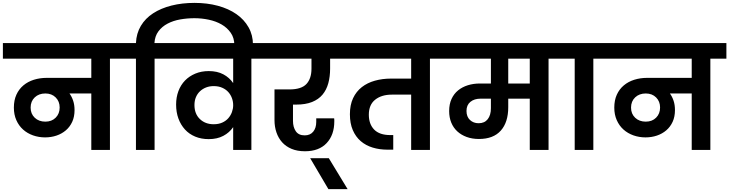

<svg xmlns="http://www.w3.org/2000/svg" viewBox="-41 -1038 5048 1329"><path d="M273 -196Q317 -196 344.5 -223.5Q372 -251 372 -294Q372 -336 344.5 -363.5Q317 -391 273 -391Q228 -391 199.5 -364Q171 -337 171 -293Q171 -250 199.5 -223Q228 -196 273 -196ZM-21 -740H831V-632H720V0H591V-391H440Q456 -369 465.5 -340.5Q475 -312 475 -276Q475 -230 459 -195Q443 -160 415 -136Q387 -112 350 -99.5Q313 -87 271 -87Q227 -87 187.5 -101Q148 -115 118.5 -141.5Q89 -168 72 -206.5Q55 -245 55 -293Q55 -344 72.5 -382.5Q90 -421 121 -447Q152 -473 193.5 -486Q235 -499 282 -499H591V-632H-21Z M1029 0H900V-632H789V-740H900Q903 -807 934 -859Q965 -911 1019 -946Q1073 -981 1146 -999.5Q1219 -1018 1305 -1018Q1393 -1018 1467 -998Q1541 -978 1595 -940.5Q1649 -903 1679.5 -849Q1710 -795 1710 -728V-711H1581V-726Q1581 -775 1556.5 -810.5Q1532 -846 1493 -868.5Q1454 -891 1404.5 -901.5Q1355 -912 1305 -912Q1255 -912 1206.5 -903.5Q1158 -895 1119 -874.5Q1080 -854 1055.5 -821Q1031 -788 1028 -740H1140V-632H1029Z M1438 -178Q1472 -178 1497.5 -189.5Q1523 -201 1539.5 -220Q1556 -239 1564.5 -262.5Q1573 -286 1573 -309V-310Q1573 -335 1564.5 -358.5Q1556 -382 1539.5 -400.5Q1523 -419 1497.5 -430.5Q1472 -442 1438 -442Q1409 -442 1385 -432.5Q1361 -423 1343 -406Q1325 -389 1315 -365Q1305 -341 1305 -311Q1305 -250 1342.5 -214Q1380 -178 1438 -178ZM1699 -632V0H1573V-158Q1547 -120 1504.5 -97.5Q1462 -75 1404 -75Q1352 -75 1310 -92.5Q1268 -110 1239 -142Q1210 -174 1194 -217.5Q1178 -261 1178 -314Q1178 -365 1194 -407.5Q1210 -450 1239.5 -480.5Q1269 -511 1311 -528.5Q1353 -546 1404 -546Q1463 -546 1505 -523.5Q1547 -501 1573 -463V-632H1098V-740H1809V-632Z M1768 -740H2342V-632H2244V-563Q2244 -508 2231.5 -462Q2219 -416 2191.5 -383Q2164 -350 2119 -332Q2074 -314 2009 -314H1987V-201Q1987 -158 2006.5 -129.5Q2026 -101 2068 -101Q2106 -101 2127 -126.5Q2148 -152 2148 -194V-219H2272Q2273 -212 2273 -207Q2273 -202 2273 -198Q2273 -104 2220 -47.5Q2167 9 2070 9Q2017 9 1977.5 -7.5Q1938 -24 1912 -53Q1886 -82 1872.5 -121.5Q1859 -161 1859 -207V-419H1962Q2045 -419 2080 -456.5Q2115 -494 2115 -563V-632H1768Z M2106 57H2235L2365 271H2232Z M2301 -740H3045V-632H2935V0H2805V-383H2672Q2600 -383 2556 -348Q2512 -313 2512 -244Q2512 -179 2549 -141Q2586 -103 2661 -103H2681V-2H2641Q2586 -2 2538.5 -16.5Q2491 -31 2456 -61Q2421 -91 2401 -137.5Q2381 -184 2381 -247Q2381 -312 2403 -358.5Q2425 -405 2463.5 -435Q2502 -465 2554 -479.5Q2606 -494 2666 -494H2805V-632H2301Z M3272 -185Q3313 -185 3335 -213Q3357 -241 3357 -289V-355H3285Q3242 -355 3215 -333Q3188 -311 3188 -270Q3188 -230 3212 -207.5Q3236 -185 3272 -185ZM3626 -632H3477V-460H3626ZM3004 -740H3867V-632H3756V0H3626V-355H3477V-296Q3477 -192 3425.5 -134Q3374 -76 3274 -76Q3227 -76 3189 -90Q3151 -104 3124 -129Q3097 -154 3082.5 -189.5Q3068 -225 3068 -269Q3068 -317 3084.5 -353Q3101 -389 3130 -412.5Q3159 -436 3197.5 -448Q3236 -460 3281 -460H3357V-632H3004Z M3937 -632H3826V-740H4177V-632H4066V0H3937Z M4429 -196Q4473 -196 4500.5 -223.5Q4528 -251 4528 -294Q4528 -336 4500.5 -363.5Q4473 -391 4429 -391Q4384 -391 4355.5 -364Q4327 -337 4327 -293Q4327 -250 4355.5 -223Q4384 -196 4429 -196ZM4135 -740H4987V-632H4876V0H4747V-391H4596Q4612 -369 4621.5 -340.5Q4631 -312 4631 -276Q4631 -230 4615 -195Q4599 -160 4571 -136Q4543 -112 4506 -99.5Q4469 -87 4427 -87Q4383 -87 4343.5 -101Q4304 -115 4274.5 -141.5Q4245 -168 4228 -206.5Q4211 -245 4211 -293Q4211 -344 4228.5 -382.5Q4246 -421 4277 -447Q4308 -473 4349.5 -486Q4391 -499 4438 -499H4747V-632H4135Z"/></svg>

Font: Poppins SemiBold
Style: Regular
Weight: 600
Designer: Ninad Kale (Devanagari), Jonny Pinhorn (Latin)
Foundry: Indian Type Foundry
Version: Version 3.002 2017